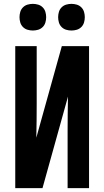

<svg xmlns="http://www.w3.org/2000/svg" viewBox="-20 -974 540 994"><path d="M59 0V-735H170V-441Q170 -396 169.5 -351Q169 -306 168 -261L300 -735H441V0H330V-294Q330 -339 330.5 -384Q331 -429 332 -474L200 0ZM350 -816Q336 -816 322.5 -820Q309 -824 299 -834Q289 -844 285 -857.5Q281 -871 281 -885Q281 -899 285 -912.5Q289 -926 299 -936Q309 -946 322.5 -950Q336 -954 350 -954Q364 -954 377.5 -950Q391 -946 401 -936Q411 -926 415 -912.5Q419 -899 419 -885Q419 -871 415 -857.5Q411 -844 401 -834Q391 -824 377.5 -820Q364 -816 350 -816ZM150 -816Q136 -816 122.5 -820Q109 -824 99 -834Q89 -844 85 -857.5Q81 -871 81 -885Q81 -899 85 -912.5Q89 -926 99 -936Q109 -946 122.5 -950Q136 -954 150 -954Q164 -954 177.5 -950Q191 -946 201 -936Q211 -926 215 -912.5Q219 -899 219 -885Q219 -871 215 -857.5Q211 -844 201 -834Q191 -824 177.5 -820Q164 -816 150 -816Z"/></svg>

Font: Iosevka Custom
Style: Bold
Weight: 700
Monospace: yes
Designer: Belleve Invis
Foundry: Belleve Invis
Version: Version 30.3.3; ttfautohint (v1.8.3)